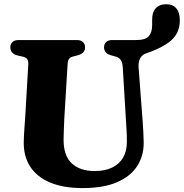

<svg xmlns="http://www.w3.org/2000/svg" viewBox="-20 -894 891 930"><path d="M590.5 -304.5 574.5 -570Q573 -592 564.5 -604Q556 -616 538.5 -620.5L520 -625.5Q484 -635 484 -665Q484 -680.5 494.2 -690.2Q504.5 -700 523 -700H639Q685 -700 701 -719Q717 -738 717 -773V-800.5Q717 -835.5 734.8 -854.5Q752.5 -873.5 784.5 -873.5Q817.5 -873.5 834.2 -853.2Q851 -833 851 -796Q851 -761 837.2 -734Q823.5 -707 792.2 -685Q761 -663 708 -642.5L689 -636Q669.5 -630 659.2 -612Q649 -594 651.5 -564.5L671 -306.5Q673 -280.5 674.2 -255.5Q675.5 -230.5 676 -203.5Q676.5 -140 645 -90.2Q613.5 -40.5 547.8 -11.8Q482 17 380 17Q287.5 17 223.8 -9.5Q160 -36 127.2 -85.5Q94.5 -135 95 -204Q95 -218.5 96.2 -241Q97.5 -263.5 99.2 -286.5Q101 -309.5 102 -325L117 -583Q118 -599.5 111 -608.2Q104 -617 86.5 -620.5L66 -625Q30 -634 30 -665Q30 -680.5 40.2 -690.2Q50.5 -700 69.5 -700H352.5Q371.5 -700 381.8 -690.2Q392 -680.5 392 -665Q392 -649 382.5 -639.8Q373 -630.5 356 -626L335 -620.5Q321 -617.5 314.8 -609Q308.5 -600.5 307.5 -584L291.5 -320.5Q290 -289.5 289.2 -263.8Q288.5 -238 288 -219Q287.5 -140 327.5 -102.8Q367.5 -65.5 438.5 -65.5Q489 -65.5 524 -82.8Q559 -100 577 -132Q595 -164 594.5 -208Q594.5 -242 593 -263.8Q591.5 -285.5 590.5 -304.5Z"/></svg>

Font: Fraunces 28pt Soft Wonky
Style: Bold
Weight: 700
Version: Version 1.000;[b76b70a41]